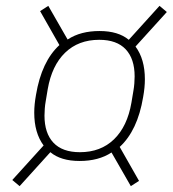

<svg xmlns="http://www.w3.org/2000/svg" viewBox="-20 -677 590 656"><path d="M252 -127Q188 -127 152 -157L47 -41L22 -62L129 -180Q97 -223 97 -292Q97 -320 103 -353Q122 -467 183 -523L117 -639L145 -657L211 -542Q234 -557 261 -564Q288 -571 320 -571Q384 -571 420 -541L525 -657L550 -636L443 -518Q475 -475 475 -406Q475 -378 469 -345Q450 -231 389 -175L455 -59L427 -41L361 -156Q317 -127 252 -127ZM253 -157Q324 -157 369.5 -201Q415 -245 429 -326L436 -368Q438 -379 439 -392Q440 -405 440 -416Q440 -476 409.5 -508.5Q379 -541 319 -541Q248 -541 202.5 -497Q157 -453 143 -372L136 -330Q134 -319 133 -306Q132 -293 132 -282Q132 -222 162.5 -189.5Q193 -157 253 -157Z"/></svg>

Font: IBM Plex Sans Cond ExtLt
Style: Italic
Weight: 200
Width: 3
Italic angle: -11°
Designer: Mike Abbink, Paul van der Laan, Pieter van Rosmalen
Foundry: Bold Monday
Version: Version 1.3